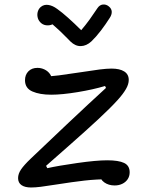

<svg xmlns="http://www.w3.org/2000/svg" viewBox="-20 -832 660 860"><path d="M61 -34.3Q61 -53.3 74.1 -72.8Q87.2 -92.2 117.2 -121Q177.2 -178.7 279.2 -274.8Q381.2 -371 454.8 -438.2L450.5 -446.8Q398 -431 327.9 -419.4Q257.8 -407.8 209.2 -407.8Q158 -407.8 125 -422.3Q92 -436.8 92 -472.7Q92 -497.2 107.2 -512.6Q122.5 -528 147.7 -528Q164.3 -528 179.2 -520.9Q194.2 -513.8 203.7 -500.6Q213.2 -487.3 213.2 -469.3L180.8 -489.7Q206.3 -489.7 243.9 -494.4Q281.5 -499.2 337.2 -507.8Q394.7 -516.7 426.3 -520.8Q458 -524.8 479.5 -524.8Q516.2 -524.8 536.4 -512Q556.7 -499.2 556.7 -474Q556.7 -454.8 544.1 -433.1Q531.5 -411.3 508.3 -385.5Q475.3 -348.8 420 -297.6Q364.7 -246.3 290.3 -180.8Q234.3 -131.5 186.3 -89.2L192 -78.7Q240.8 -89.7 326 -101.8Q411.2 -114 460.5 -114Q510.7 -114 535.8 -102.2Q560.8 -90.3 560.8 -60.3Q560.8 -42.7 551.9 -29.3Q543 -16 527.8 -8.7Q512.7 -1.3 493.5 -1.3Q466.3 -1.3 446.9 -15.2Q427.5 -29 427.5 -51.5L471.8 -29.3Q412.8 -29.3 358.8 -23.2Q304.8 -17 232 -5.5Q187.3 1.5 162.6 4.7Q137.8 7.8 119.2 7.8Q91.8 7.8 76.4 -2.7Q61 -13.3 61 -34.3ZM159.5 -733.2Q170.5 -721 186 -718.9Q201.5 -716.8 215.3 -723Q249.8 -693.3 281.7 -660.3L295.5 -646.2Q317.5 -624.8 342.2 -625.5Q367 -626.2 389 -646.3Q410.2 -666.5 431.8 -694.8Q453.3 -723 471.3 -751.5Q481.2 -766.3 480.5 -779.8Q479.8 -793.2 467.8 -803Q455.7 -813.2 441.1 -811.8Q426.5 -810.3 416.8 -796Q399 -769 381.1 -744.2Q363.2 -719.5 343.7 -696.8Q313.2 -727.2 285.2 -752.2Q257.2 -777.2 236.2 -792Q216 -807 196.5 -809.9Q177 -812.8 162.8 -801Q153.8 -793.5 149.8 -781.5Q145.8 -769.5 148.2 -756.4Q150.5 -743.3 159.5 -733.2Z"/></svg>

Font: Monaspace Radon Var
Style: Regular
Weight: 400
Designer: Riley Cran and the Lettermatic Team
Version: Version 1.000 (Monaspace Radon Var)